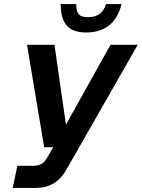

<svg xmlns="http://www.w3.org/2000/svg" viewBox="-20 -932 703 952"><path d="M407 -771C503 -771 560 -821 583 -912H506C491 -865 461 -847 416 -847C375 -847 358 -861 358 -912H281C281 -811 323 -771 407 -771ZM43 0H154C225 0 275 -29 311 -94L663 -710H528L307 -314L250 -710H114L199 -202H244L211 -146C198 -122 177 -110 146 -110H66Z"/></svg>

Font: Geist SemiBold
Style: Italic
Weight: 600
Italic angle: -12°
Designer: Basement.studio, Andrés Briganti, Mateo Zaragoza
Foundry: Basement.studio, Vercel, Andrés Briganti, Guido Ferreyra, Mateo Zaragoza
Version: Version 1.500